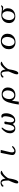

<svg xmlns="http://www.w3.org/2000/svg" viewBox="3145 -3733 710 7040"><g transform="rotate(-90 3500.0 -213.0)"><path d="M757 -514Q757 -504 745.5 -499Q734 -494 727 -491Q662 -465 611.5 -420.5Q561 -376 521 -320Q513 -309 505 -297.5Q497 -286 491 -273Q478 -248 474.5 -219.5Q471 -191 466 -163Q458 -117 446.5 -71.5Q435 -26 418 18Q414 31 402 51Q390 71 374.5 86.5Q359 102 343 102Q315 102 305 91Q295 80 295 53Q295 17 308.5 -26Q322 -69 340.5 -111.5Q359 -154 373 -187Q379 -202 386 -217Q393 -232 399 -248Q402 -260 402 -272Q402 -280 401 -289Q400 -298 400 -307Q400 -327 397.5 -360.5Q395 -394 387.5 -428.5Q380 -463 364 -487Q348 -511 320 -511Q302 -511 281.5 -499.5Q261 -488 243 -472.5Q225 -457 213 -444Q213 -444 212 -443Q211 -442 210 -441Q207 -439 199 -439Q189 -439 182.5 -451.5Q176 -464 176 -472Q176 -490 191.5 -504Q207 -518 230 -528Q253 -538 276 -543Q299 -548 314 -548Q372 -548 404.5 -522.5Q437 -497 451.5 -455.5Q466 -414 469 -364Q490 -397 521 -433Q552 -469 588 -499Q624 -529 661 -542Q665 -544 668.5 -544Q672 -544 675 -544Q684 -544 703.5 -541.5Q723 -539 740 -532.5Q757 -526 757 -514Z M1664 -108Q1664 -100 1660 -94.5Q1656 -89 1651 -83Q1620 -46 1574 -21Q1528 4 1479 4Q1445 4 1412 -8Q1379 -20 1357.5 -45.5Q1336 -71 1336 -109Q1336 -135 1339.5 -161Q1343 -187 1348 -212Q1363 -295 1382 -378Q1401 -461 1416 -545L1523 -541Q1509 -481 1494.5 -421.5Q1480 -362 1466 -303Q1456 -259 1445 -215Q1434 -171 1434 -125Q1434 -108 1439 -89Q1444 -70 1456.5 -56.5Q1469 -43 1490 -43Q1513 -43 1535.5 -55.5Q1558 -68 1578.5 -84.5Q1599 -101 1615.5 -113.5Q1632 -126 1642 -126Q1650 -126 1657 -121Q1664 -116 1664 -108Z M2867 -338Q2867 -282 2850 -224Q2833 -166 2799.5 -117.5Q2766 -69 2717.5 -39Q2669 -9 2606 -9Q2555 -9 2524 -35Q2493 -61 2475 -107Q2447 -58 2405.5 -32Q2364 -6 2306 -6Q2251 -6 2212 -32.5Q2173 -59 2153 -102.5Q2133 -146 2133 -198Q2133 -284 2176 -359.5Q2219 -435 2283 -489Q2293 -497 2302.5 -503Q2312 -509 2325 -509Q2330 -509 2336.5 -505.5Q2343 -502 2343 -497Q2343 -487 2337 -479Q2331 -471 2325 -463Q2276 -404 2252 -340Q2228 -276 2228 -198Q2228 -180 2233 -154Q2238 -128 2248.5 -103Q2259 -78 2275.5 -61Q2292 -44 2316 -44Q2348 -44 2371 -65.5Q2394 -87 2410.5 -121.5Q2427 -156 2437.5 -195.5Q2448 -235 2454 -270.5Q2460 -306 2462 -330Q2463 -339 2463.5 -349Q2464 -359 2466 -368Q2471 -388 2486.5 -399Q2502 -410 2522 -410Q2534 -410 2548.5 -403Q2563 -396 2563 -381Q2563 -356 2555.5 -331.5Q2548 -307 2543 -282Q2534 -231 2534 -178Q2534 -153 2542 -123.5Q2550 -94 2568.5 -73Q2587 -52 2618 -52Q2650 -52 2673 -77.5Q2696 -103 2712.5 -143.5Q2729 -184 2739 -228.5Q2749 -273 2753.5 -313Q2758 -353 2758 -376Q2758 -398 2753 -421Q2748 -444 2734.5 -461Q2721 -478 2695 -483Q2699 -502 2718.5 -510.5Q2738 -519 2754 -519Q2791 -519 2813.5 -502Q2836 -485 2847.5 -457Q2859 -429 2863 -398Q2867 -367 2867 -338Z M3706 -284Q3706 -329 3690.5 -371.5Q3675 -414 3643 -442Q3611 -470 3560 -470Q3515 -470 3482.5 -447Q3450 -424 3428.5 -388Q3407 -352 3396.5 -310.5Q3386 -269 3386 -231Q3386 -187 3401 -144Q3416 -101 3448 -73Q3480 -45 3531 -45Q3576 -45 3609 -67.5Q3642 -90 3663.5 -126Q3685 -162 3695.5 -203.5Q3706 -245 3706 -284ZM3813 -282Q3813 -197 3778 -134.5Q3743 -72 3680.5 -37.5Q3618 -3 3533 -3Q3390 -3 3327 -129Q3316 -67 3307.5 -4Q3299 59 3292 122H3187Q3195 60 3206.5 -0.5Q3218 -61 3231 -122Q3246 -193 3267.5 -261Q3289 -329 3325 -385Q3361 -441 3418.5 -474Q3476 -507 3563 -507Q3633 -507 3689.5 -482Q3746 -457 3779.5 -407Q3813 -357 3813 -282Z M4757 -514Q4757 -504 4745.5 -499Q4734 -494 4727 -491Q4662 -465 4611.5 -420.5Q4561 -376 4521 -320Q4513 -309 4505 -297.5Q4497 -286 4491 -273Q4478 -248 4474.5 -219.5Q4471 -191 4466 -163Q4458 -117 4446.5 -71.5Q4435 -26 4418 18Q4414 31 4402 51Q4390 71 4374.5 86.5Q4359 102 4343 102Q4315 102 4305 91Q4295 80 4295 53Q4295 17 4308.5 -26Q4322 -69 4340.5 -111.5Q4359 -154 4373 -187Q4379 -202 4386 -217Q4393 -232 4399 -248Q4402 -260 4402 -272Q4402 -280 4401 -289Q4400 -298 4400 -307Q4400 -327 4397.5 -360.5Q4395 -394 4387.5 -428.5Q4380 -463 4364 -487Q4348 -511 4320 -511Q4302 -511 4281.5 -499.5Q4261 -488 4243 -472.5Q4225 -457 4213 -444Q4213 -444 4212 -443Q4211 -442 4210 -441Q4207 -439 4199 -439Q4189 -439 4182.5 -451.5Q4176 -464 4176 -472Q4176 -490 4191.5 -504Q4207 -518 4230 -528Q4253 -538 4276 -543Q4299 -548 4314 -548Q4372 -548 4404.5 -522.5Q4437 -497 4451.5 -455.5Q4466 -414 4469 -364Q4490 -397 4521 -433Q4552 -469 4588 -499Q4624 -529 4661 -542Q4665 -544 4668.5 -544Q4672 -544 4675 -544Q4684 -544 4703.5 -541.5Q4723 -539 4740 -532.5Q4757 -526 4757 -514Z M5667 -300Q5667 -347 5651 -393.5Q5635 -440 5601 -470.5Q5567 -501 5513 -501Q5465 -501 5430.5 -476Q5396 -451 5374 -411Q5352 -371 5341 -326Q5330 -281 5330 -241Q5330 -206 5338.5 -169.5Q5347 -133 5365 -102.5Q5383 -72 5412 -53Q5441 -34 5482 -34Q5532 -34 5567 -59.5Q5602 -85 5624 -126Q5646 -167 5656.5 -213Q5667 -259 5667 -300ZM5783 -299Q5783 -209 5744 -141.5Q5705 -74 5636 -36.5Q5567 1 5477 1Q5401 1 5342 -26.5Q5283 -54 5249 -108Q5215 -162 5215 -241Q5215 -332 5253.5 -398.5Q5292 -465 5360.5 -501.5Q5429 -538 5519 -538Q5593 -538 5652.5 -511Q5712 -484 5747.5 -430.5Q5783 -377 5783 -299Z M6609 -292Q6609 -338 6593.5 -382.5Q6578 -427 6545.5 -457Q6513 -487 6460 -487Q6414 -487 6380.5 -462Q6347 -437 6325.5 -398Q6304 -359 6293.5 -315.5Q6283 -272 6283 -234Q6283 -189 6298 -144Q6313 -99 6345.5 -69Q6378 -39 6430 -39Q6478 -39 6512 -63Q6546 -87 6567.5 -125.5Q6589 -164 6599 -208Q6609 -252 6609 -292ZM6826 -518Q6826 -516 6824 -512Q6807 -481 6790 -466.5Q6773 -452 6735 -452Q6704 -452 6674.5 -458Q6645 -464 6615 -468Q6662 -435 6689.5 -392Q6717 -349 6717 -290Q6717 -199 6678.5 -135.5Q6640 -72 6572.5 -39Q6505 -6 6416 -6Q6346 -6 6291.5 -33Q6237 -60 6205.5 -111Q6174 -162 6174 -234Q6174 -322 6211 -386Q6248 -450 6313.5 -485Q6379 -520 6466 -520Q6487 -520 6508 -518Q6529 -516 6550 -513Q6591 -507 6632 -502.5Q6673 -498 6714 -498Q6734 -498 6752 -506Q6770 -514 6784.5 -522Q6799 -530 6806 -530Q6811 -530 6818.5 -527Q6826 -524 6826 -518Z"/></g></svg>

Font: Kaisei Opti Medium
Style: Regular
Weight: 500
Designer: Font-Kai, 金井和夫
Foundry: KAZUO KANAI
Version: Version 5.003